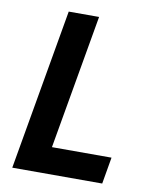

<svg xmlns="http://www.w3.org/2000/svg" viewBox="-80 -761 656 822"><g transform="rotate(10 248.0 -350.0)"><path d="M30 0H421L441 -116H182L284 -700H152Z"/></g></svg>

Font: Fixel Text 20240404 SemiBold
Style: Italic
Weight: 600
Width: 4
Italic angle: -10°
Designer: AlfaBravo + MacPaw
Foundry: Kyrylo Tkachov, Marchela Mozhyna, Serhii Makarenko, Maria Weinstein, Zakhar Kryvoshyya
Version: Version 1.211;Glyphs 3.2 (3225)